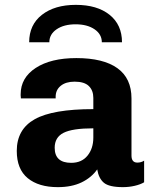

<svg xmlns="http://www.w3.org/2000/svg" viewBox="-20 -760 640 790"><path d="M218 10Q139 10 94 -27Q49 -64 49 -139Q49 -228 123 -269.5Q197 -311 364 -311V-357Q364 -388 345.5 -406Q327 -424 287 -424Q251 -424 230 -407Q209 -390 209 -362V-355H66Q65 -368 65 -367Q65 -366 65 -372Q65 -440 127 -480.5Q189 -521 294 -521Q405 -521 463 -479.5Q521 -438 521 -355V-120Q521 -91 545 -91Q561 -91 573 -99V-10Q558 -1 534.5 4.5Q511 10 486 10Q429 10 407.5 -8Q386 -26 380 -63Q356 -29 315.5 -9.5Q275 10 218 10ZM273 -90Q316 -90 340 -119.5Q364 -149 364 -194V-232Q278 -232 241.5 -213.5Q205 -195 205 -152Q205 -90 273 -90ZM100 -586Q100 -658 152.5 -699Q205 -740 292 -740Q380 -740 431 -699Q482 -658 482 -586H399Q399 -619 369 -639.5Q339 -660 291 -660Q243 -660 213 -639.5Q183 -619 183 -586Z"/></svg>

Font: Chivo Mono
Style: Bold
Weight: 700
Monospace: yes
Designer: Hector Gatti
Foundry: Omnibus-Type
Version: Version 1.008; ttfautohint (v1.8.4.7-5d5b)